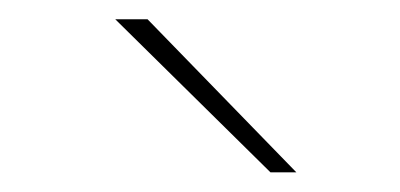

<svg xmlns="http://www.w3.org/2000/svg" viewBox="-20 -881 413 198"><path d="M258.9 -703.3 98.9 -861.1H132.2L285.6 -703.3Z"/></svg>

Font: Paperlogy 1 Thin
Style: Regular
Weight: 250
Designer: redesigned by Lee Juim, glyphs from Gmarket Sans & Montserrat
Foundry: PT&
Version: Version 1.001